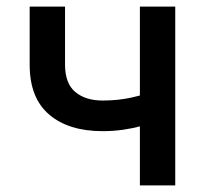

<svg xmlns="http://www.w3.org/2000/svg" viewBox="-20 -561 620 581"><path d="M290.5 -164.1Q187.5 -164.1 128.7 -214.4Q69.8 -264.6 69.8 -365.2V-541H176.8V-365.7Q176.8 -308.6 207.8 -282.7Q238.8 -256.8 290.5 -256.8Q338.4 -256.8 379.2 -266.1Q419.9 -275.4 462.9 -290V-197.3Q438 -188 410.6 -180.4Q383.3 -172.9 353.3 -168.5Q323.2 -164.1 290.5 -164.1ZM403.3 0V-541H510.3V0Z"/></svg>

Font: Inter 17pt Medium
Style: Regular
Weight: 500
Version: Version 4.001;git-66647c0bb